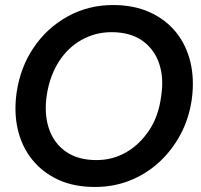

<svg xmlns="http://www.w3.org/2000/svg" viewBox="-20 -732 800 764"><path d="M358 12Q274 12 211.5 -17Q149 -46 108 -97Q67 -148 51 -216Q35 -284 46 -363Q61 -465 114.5 -543.5Q168 -622 250 -667Q332 -712 430 -712Q513 -712 576.5 -683Q640 -654 681 -603Q722 -552 738 -483.5Q754 -415 743 -336Q732 -260 698 -196.5Q664 -133 612.5 -86Q561 -39 496.5 -13.5Q432 12 358 12ZM364 -95Q428 -95 482 -126Q536 -157 573.5 -213.5Q611 -270 621 -347Q633 -422 613 -480Q593 -538 545 -571Q497 -604 424 -604Q360 -604 305 -573.5Q250 -543 214 -486.5Q178 -430 166 -353Q155 -278 175 -219.5Q195 -161 243 -128Q291 -95 364 -95Z"/></svg>

Font: Host Grotesk Light SemiBold
Style: Italic
Weight: 600
Italic angle: -8°
Version: Version 1.003